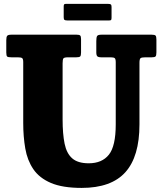

<svg xmlns="http://www.w3.org/2000/svg" viewBox="-20 -924 816 963"><path d="M535.5 -636.5H489Q473.5 -636.5 468.2 -641.5Q463 -646.5 463 -661.5V-718Q463 -736.5 467 -743.2Q471 -750 489 -750H741Q756 -750 760.2 -745.5Q764.5 -741 764.5 -725V-661.5Q764.5 -645 760 -640.8Q755.5 -636.5 740.5 -636.5H708Q690 -636.5 684.8 -632Q679.5 -627.5 679.5 -609V-300Q679.5 -139 608.8 -60.2Q538 18.5 389.5 18.5Q294 18.5 235.8 -6.2Q177.5 -31 147.2 -75.5Q117 -120 106.8 -179.2Q96.5 -238.5 96.5 -307.5V-612.5Q96.5 -628.5 91 -632.5Q85.5 -636.5 70 -636.5H38Q21 -636.5 16.2 -640.2Q11.5 -644 11.5 -661V-722.5Q11.5 -739 16.2 -744.5Q21 -750 37 -750H365Q378 -750 382.2 -745.8Q386.5 -741.5 386.5 -727.5V-660.5Q386.5 -645.5 382.2 -641Q378 -636.5 362 -636.5H321Q302 -636.5 298 -631Q294 -625.5 294 -606.5V-324.5Q294 -252.5 304 -203.5Q314 -154.5 342.2 -129.8Q370.5 -105 425 -105Q491.5 -105 526 -148Q560.5 -191 560.5 -300V-611.5Q560.5 -628 555.5 -632.2Q550.5 -636.5 535.5 -636.5ZM299.5 -837.5V-891Q299.5 -898 301.2 -901.2Q303 -904.5 309.5 -904.5H522.5Q532 -904.5 535.8 -901.8Q539.5 -899 539.5 -889V-836.5Q539.5 -829 538 -825.2Q536.5 -821.5 528.5 -821.5H317Q307.5 -821.5 303.5 -824.2Q299.5 -827 299.5 -837.5Z"/></svg>

Font: Besley* Narrow Heavy
Style: Regular
Weight: 800
Width: 4
Designer: Owen Earl
Foundry: indestructible type*
Version: Version 3.000; ttfautohint (v1.8.3)